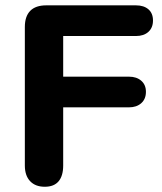

<svg xmlns="http://www.w3.org/2000/svg" viewBox="-20 -690 607 718"><path d="M72.9 -70.8V-589.2Q72.9 -628.9 93.1 -649.5Q113.2 -670 152.9 -670H488.6Q517.7 -670 534.9 -655.3Q552.1 -640.5 552.1 -613.4Q552.1 -586.4 534.9 -570.8Q517.7 -555.3 488.6 -555.3H216.3V-403.3H462.4Q490.7 -403.3 508.2 -388.1Q525.7 -373 525.7 -346.7Q525.7 -319.7 508.2 -304.1Q490.7 -288.6 462.4 -288.6H216.3V-70.8Q216.3 -32.7 199.2 -12.1Q182 8.4 147.5 8.4Q112.2 8.4 92.6 -12.5Q72.9 -33.5 72.9 -70.8Z"/></svg>

Font: SN Pro Thin
Style: Regular
Weight: 200
Designer: Tobias Whetton
Foundry: Supernotes
Version: Version 1.003;Glyphs 3.3 (3324)